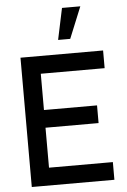

<svg xmlns="http://www.w3.org/2000/svg" viewBox="-63 -1020 706 1065"><g transform="rotate(-5 290.0 -487.5)"><path d="M425.5 -975H323.5L286.5 -800H354ZM530 0H70V-720H530V-621.5H174.5V-419.5H470V-321H174.5V-98.5H530Z"/></g></svg>

Font: Hauora SemiBold
Style: Regular
Weight: 600
Designer: Wayne Shih
Foundry: WCYS
Version: Version 1.001